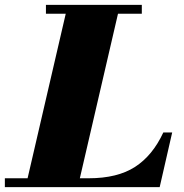

<svg xmlns="http://www.w3.org/2000/svg" viewBox="-70 -770 758 790"><path d="M587 0H-50V-36.5H43.5L200.5 -713.5H119V-750H513.5V-713.5H415.5L258.5 -36.5H295Q413 -36.5 485.5 -83.2Q558 -130 602 -225H638.5Z"/></svg>

Font: Bodoni* 06pt Fatface
Style: Italic
Weight: 900
Italic angle: -13°
Version: Version 2.3